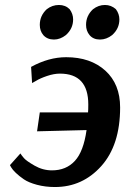

<svg xmlns="http://www.w3.org/2000/svg" viewBox="-20 -741 503 772"><path d="M168 -704Q190 -721 217 -721Q243 -721 260 -704Q274 -685 274 -663Q274 -626 245 -600Q222 -582 197 -582Q170 -582 154 -600Q140 -617 140 -641Q140 -678 168 -704ZM354 -704Q376 -721 402 -721Q427 -721 446 -704Q460 -685 460 -663Q460 -626 431 -600Q408 -582 382 -582Q355 -582 340 -600Q326 -617 326 -641Q326 -678 354 -704ZM62 -124Q67 -116 76.5 -105Q86 -94 119 -75Q152 -56 189 -56Q246 -56 281 -94Q316 -132 328 -218L129 -213L140 -289H334Q335 -299 335 -321Q335 -445 221 -445Q197 -445 169 -435.5Q141 -426 125 -416L109 -407L105 -472Q176 -511 246 -511Q344 -511 403.5 -457Q463 -403 463 -309Q463 -158 387.5 -73.5Q312 11 201 11Q162 11 128.5 2Q95 -7 76 -20Q57 -33 43.5 -46Q30 -59 25 -68L20 -77Z"/></svg>

Font: Arsenal
Style: Bold Italic
Weight: 700
Italic angle: -9.10001°
Designer: Andrij Shevchenko
Foundry: Stairsfor
Version: Version 2.001;PS 002.001;hotconv 1.0.88;makeotf.lib2.5.64775